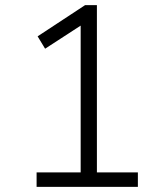

<svg xmlns="http://www.w3.org/2000/svg" viewBox="-20 -725 640 745"><path d="M122 0V-56H293V-651L329 -649L155 -536L126 -584L310 -705H356V-56H515V0Z"/></svg>

Font: Nunito Sans 11pt Light
Style: Regular
Weight: 300
Version: Version 3.101;gftools[0.9.27]